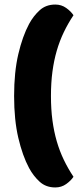

<svg xmlns="http://www.w3.org/2000/svg" viewBox="-20 -688 345 844"><path d="M42 -266Q42 -371 60.5 -450Q79 -529 108 -583Q127 -618 154.5 -643Q182 -668 223 -668Q250 -668 271 -653Q292 -638 303 -621Q279 -585 260.5 -546.5Q242 -508 229.5 -465Q217 -422 210.5 -373Q204 -324 204 -266Q204 -208 210.5 -159Q217 -110 229.5 -67Q242 -24 260.5 14.5Q279 53 303 89Q292 106 271 121Q250 136 223 136Q182 136 154.5 111Q127 86 108 51Q79 -3 60.5 -82Q42 -161 42 -266Z"/></svg>

Font: BALOOCHETTANREGULAR
Style: Book
Weight: 400
Designer: Maithili Shingre and Ek Type
Foundry: Ek Type
Version: Version 1.100;PS 1.000;hotconv 1.0.88;makeotf.lib2.5.647800;